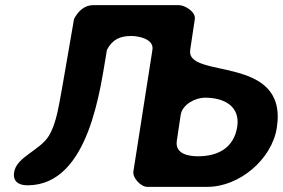

<svg xmlns="http://www.w3.org/2000/svg" viewBox="-20 -727 1101 747"><path d="M491 -587C520 -587 580 -575 573 -533L499 -60C495 -35 528 0 553 0H787C911 0 1038 -107 1057 -230C1102 -519 702 -416 720 -533L738 -653C742 -681 699 -707 676 -707H342C309 -707 283 -683 268 -653C259 -604 221 -376 211 -327C204 -289 193 -237 171 -200C137 -142 44 -117 35 -57C29 -21 53 -6 87 -6C329 -6 371 -390 396 -533C418 -575 449 -587 491 -587ZM777 -347C852 -347 915 -314 903 -234C890 -151 827 -119 751 -119C713 -119 660 -128 668 -180L683 -280C689 -321 741 -347 777 -347Z"/></svg>

Font: Asimov Print
Style: Regular
Weight: 500
Designer: Google
Version: Version 2.000980: 2014